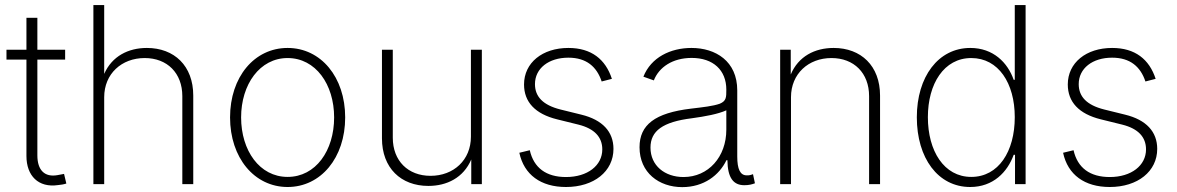

<svg xmlns="http://www.w3.org/2000/svg" viewBox="-20 -748 4782 780"><path d="M87.4 -675.8V-545.9H6.3V-505.9H87.4V-114.3C87.4 -34.2 135.7 15.6 215.8 3.9C227.1 2.9 239.7 1 249.5 -2.4L240.2 -41.5C231.4 -39.6 221.2 -37.6 213.9 -36.6C161.1 -26.9 131.8 -57.1 131.8 -116.7V-505.9H244.6V-545.9H131.8V-675.8Z M403.3 -353C403.3 -448.2 474.1 -512.2 567.9 -512.2C659.2 -512.2 720.7 -451.2 720.7 -357.4V0H765.1V-359.9C765.1 -480.5 688 -553.2 576.7 -553.2C501.5 -553.2 435.1 -520 403.3 -447.8V-727.5H359.4V0H403.3Z M1148.4 11.7C1283.7 11.7 1382.3 -107.4 1382.3 -271C1382.3 -434.6 1283.7 -553.2 1148.4 -553.2C1013.2 -553.2 914.6 -435.1 914.6 -271C914.6 -107.4 1013.2 11.7 1148.4 11.7ZM1148.4 -29.3C1034.7 -29.3 959.5 -136.2 959.5 -271C959.5 -405.3 1035.6 -512.2 1148.4 -512.2C1262.2 -512.2 1337.4 -405.3 1337.4 -271C1337.4 -136.2 1262.7 -29.3 1148.4 -29.3Z M1720.2 7.3C1795.4 7.3 1862.8 -25.9 1894.5 -100.1V0H1937.5V-545.9H1893.1V-192.9C1893.1 -97.7 1822.8 -33.7 1729 -33.7C1637.7 -33.7 1575.7 -94.7 1575.7 -188.5V-545.9H1531.7V-186C1531.7 -65.4 1608.9 7.3 1720.2 7.3Z M2279.3 11.7C2393.1 11.7 2472.2 -51.8 2472.2 -143.1C2472.2 -212.9 2427.7 -261.2 2341.8 -282.2L2256.8 -303.2C2186.5 -320.8 2153.3 -355 2153.3 -406.2C2153.3 -470.2 2209 -513.7 2289.1 -513.7C2362.3 -513.7 2404.3 -477.1 2424.3 -417L2465.8 -427.7C2439.9 -507.3 2382.3 -553.2 2289.1 -553.2C2183.6 -553.2 2108.9 -493.2 2108.9 -404.8C2108.9 -334 2153.8 -285.2 2243.2 -263.2L2330.1 -241.7C2394.5 -225.6 2426.8 -191.4 2426.8 -141.1C2426.8 -75.7 2367.2 -28.8 2279.3 -28.8C2199.2 -28.8 2148.4 -65.9 2132.3 -137.7L2089.8 -127.4C2108.9 -38.1 2177.2 11.7 2279.3 11.7Z M2751.5 12.2C2839.4 12.2 2901.9 -36.1 2931.2 -97.2H2935.1C2936 -24.4 2960 4.4 3003.9 4.4C3022.5 4.4 3035.2 1 3046.9 -3.4L3039.1 -40.5C3028.8 -36.6 3024.9 -35.6 3013.7 -35.6C2986.8 -35.6 2975.1 -61 2975.1 -112.3V-380.9C2975.1 -499.5 2887.2 -553.2 2789.1 -553.2C2704.1 -553.2 2625 -515.1 2593.8 -436.5L2636.2 -421.4C2657.2 -475.1 2712.4 -512.7 2790 -512.7C2877.4 -512.7 2930.7 -462.9 2930.7 -383.8C2930.7 -352.5 2930.7 -337.9 2904.3 -326.7C2877 -316.9 2835.9 -312.5 2786.6 -306.6C2641.1 -289.1 2578.1 -241.2 2578.1 -149.9C2578.1 -46.4 2657.2 12.2 2751.5 12.2ZM2756.8 -28.8C2680.7 -28.8 2622.6 -75.2 2622.6 -148.4C2622.6 -215.8 2671.9 -252.9 2791 -267.6C2844.2 -274.9 2897.5 -284.7 2930.7 -299.8V-221.2C2930.7 -110.8 2857.9 -28.8 2756.8 -28.8Z M3193.4 -353C3193.4 -448.2 3264.2 -512.2 3357.9 -512.2C3449.2 -512.2 3510.7 -451.2 3510.7 -357.4V0H3555.2V-359.9C3555.2 -480.5 3478 -553.2 3366.7 -553.2C3290.5 -553.2 3223.6 -519.5 3192.4 -445.3V-545.9H3149.4V0H3193.4Z M3921.4 11.7C4014.6 11.7 4072.8 -48.8 4098.1 -119.1H4103.5V0H4146.5V-727.5H4102.5V-423.8H4098.1C4073.7 -493.7 4015.1 -553.2 3921.9 -553.2C3791.5 -553.2 3704.6 -436 3704.6 -271.5C3704.6 -106 3790.5 11.7 3921.4 11.7ZM3925.8 -29.3C3814.9 -29.3 3749.5 -134.8 3749.5 -272C3749.5 -407.7 3814.9 -512.2 3925.8 -512.2C4036.1 -512.2 4102.5 -410.2 4102.5 -272C4102.5 -132.8 4036.6 -29.3 3925.8 -29.3Z M4488.3 11.7C4602.1 11.7 4681.2 -51.8 4681.2 -143.1C4681.2 -212.9 4636.7 -261.2 4550.8 -282.2L4465.8 -303.2C4395.5 -320.8 4362.3 -355 4362.3 -406.2C4362.3 -470.2 4418 -513.7 4498 -513.7C4571.3 -513.7 4613.3 -477.1 4633.3 -417L4674.8 -427.7C4648.9 -507.3 4591.3 -553.2 4498 -553.2C4392.6 -553.2 4317.9 -493.2 4317.9 -404.8C4317.9 -334 4362.8 -285.2 4452.1 -263.2L4539.1 -241.7C4603.5 -225.6 4635.7 -191.4 4635.7 -141.1C4635.7 -75.7 4576.2 -28.8 4488.3 -28.8C4408.2 -28.8 4357.4 -65.9 4341.3 -137.7L4298.8 -127.4C4317.9 -38.1 4386.2 11.7 4488.3 11.7Z"/></svg>

Font: Raveo ExtraLight
Style: Regular
Weight: 200
Designer: Jakub Foglar, Rasmus Andersson (Inter)
Foundry: Jakubfoglar.com
Version: Version 1.100;Glyphs 3.2.3 (3260)